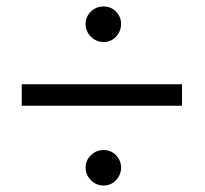

<svg xmlns="http://www.w3.org/2000/svg" viewBox="-20 -572 640 599"><path d="M247.1 -48.8Q247.1 -71.8 263.7 -87.9Q280.3 -104 303.2 -104Q326.2 -104 341.8 -87.9Q357.4 -71.8 357.9 -48.8Q357.4 -26.4 341.8 -9.8Q326.2 6.8 303.2 6.8Q280.3 6.8 263.7 -9.8Q247.1 -26.4 247.1 -48.8ZM47.9 -242.2V-309.1H547.9V-242.2ZM263.7 -536.1Q280.3 -551.8 303.2 -551.8Q326.2 -551.8 341.8 -536.1Q357.4 -520.5 357.9 -497.1Q357.4 -474.1 341.8 -457.5Q326.2 -440.9 303.2 -440.9Q280.3 -440.9 263.7 -457.5Q247.1 -474.1 247.1 -497.1Q247.1 -520 263.7 -536.1Z"/></svg>

Font: Arcon-Regular
Style: Regular
Weight: 400
Designer: M. Zarth
Foundry: martin zarth - visuelle & digitale kommunikation
Version: Version 1.131;PS 001.131;hotconv 1.0.70;makeotf.lib2.5.58329